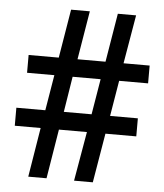

<svg xmlns="http://www.w3.org/2000/svg" viewBox="-52 -760 688 806"><g transform="rotate(5 292.5 -357.0)"><path d="M442 -434H564V-509H454L489 -714H412L378 -509H260L294 -714H215L181 -509H54V-434H169L144 -284H22V-208H131L97 0H174L208 -208H326L290 0H369L404 -208H534V-284H417ZM222 -284 246 -434H364L339 -284Z"/></g></svg>

Font: Noto Sans Khmer SemiCondensed Medium
Style: Regular
Weight: 500
Width: 4
Designer: Danh Hong and the Monotype Design Team
Foundry: Monotype Imaging Inc.
Version: Version 2.004